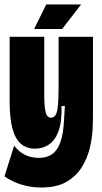

<svg xmlns="http://www.w3.org/2000/svg" viewBox="-25 -692 452 855"><path d="M159 143Q126 143 95.5 136.5Q65 130 39.5 118.5Q14 107 -5 93L38 -43Q59 -16 86.5 -2.5Q114 11 148 11Q185 11 208.5 -6.5Q232 -24 244.5 -60.5Q257 -97 260 -155L264 -220H249Q251 -150 235.5 -108Q220 -66 192.5 -48Q165 -30 131 -30Q92 -30 67 -52.5Q42 -75 30 -121Q18 -167 18 -239V-528H172V-274Q172 -218 178 -193Q184 -168 202 -168Q214 -168 221 -178Q228 -188 231 -206.5Q234 -225 235 -251Q236 -277 236 -310V-528H389V-170Q389 -150 387 -112.5Q385 -75 374.5 -31.5Q364 12 339.5 52Q315 92 271.5 117.5Q228 143 159 143ZM252 -563H127L181 -672H336Z"/></svg>

Font: Bricolage Grotesque 96pt ExtraBold Condensed
Style: Regular
Weight: 800
Width: 3
Version: Version 1.001;gftools[0.9.33.dev8+g029e19f]